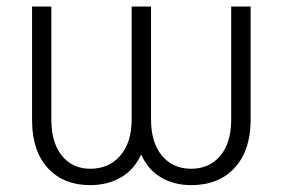

<svg xmlns="http://www.w3.org/2000/svg" viewBox="-20 -548 863 579"><path d="M735.8 -528.3V-183.1Q734.9 -92.8 687 -41.3Q639.2 10.3 556.6 10.3Q505.9 10.3 466.3 -12.5Q426.8 -35.2 405.8 -82Q383.8 -35.2 343.8 -12.5Q303.7 10.3 252 10.3Q171.9 10.3 124.8 -40.5Q77.6 -91.3 76.7 -182.6V-528.3H134.8V-185.5Q135.3 -111.3 172.4 -71.8Q203.6 -39.1 252 -39.1Q309.1 -39.1 343 -78.9Q377 -118.7 377 -187V-528.3H435.5V-187Q435.5 -118.2 468.3 -78.6Q501 -39.1 556.6 -39.1Q610.8 -39.1 643.6 -77.4Q676.3 -115.7 677.2 -183.1V-528.3Z"/></svg>

Font: Roboto Light
Style: Regular
Weight: 300
Designer: Google
Version: Version 2.134; 2016; ttfautohint (v1.6)